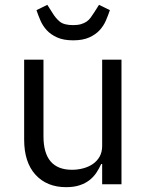

<svg xmlns="http://www.w3.org/2000/svg" viewBox="-20 -763 608 795"><path d="M403 -84H399Q391 -66 379.5 -48.5Q368 -31 351 -17.5Q334 -4 310 4Q286 12 254 12Q174 12 127 -39.5Q80 -91 80 -185V-516H160V-199Q160 -60 278 -60Q302 -60 324.5 -66Q347 -72 364.5 -84Q382 -96 392.5 -114.5Q403 -133 403 -159V-516H483V0H403ZM283 -596Q243 -596 216.5 -608Q190 -620 173.5 -638Q157 -656 147.5 -678Q138 -700 131 -721L176 -743L197 -710Q210 -688 227.5 -673.5Q245 -659 283 -659Q302 -659 315.5 -663Q329 -667 338.5 -673.5Q348 -680 355 -689.5Q362 -699 369 -710L390 -743L435 -721Q428 -700 418.5 -678Q409 -656 392.5 -638Q376 -620 349.5 -608Q323 -596 283 -596Z"/></svg>

Font: IBM Plex Sans
Style: Regular
Weight: 400
Designer: Mike Abbink, Paul van der Laan, Pieter van Rosmalen
Foundry: Bold Monday
Version: Version 3.005